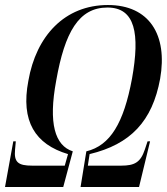

<svg xmlns="http://www.w3.org/2000/svg" viewBox="-49 -745 665 765"><path d="M-29 0H203L241 -142C170 -165 143 -253 175 -424C209 -617 265 -715 379 -715C490 -715 509 -611 477 -432C444 -254 390 -165 295 -142L272 0H505L549 -182H539L528 -149C511 -98 487 -85 434 -85H301L308 -131C471 -170 558 -262 589 -431C620 -607 545 -725 381 -725C209 -725 95 -602 64 -423C33 -262 91 -170 222 -131L209 -85H79C24 -85 6 -98 11 -149L14 -182H4Z"/></svg>

Font: Noto Serif Display ExtraCondensed Medium
Style: Italic
Weight: 500
Width: 2
Italic angle: -12°
Designer: Monotype Design Team
Foundry: Monotype Imaging Inc.
Version: Version 2.009